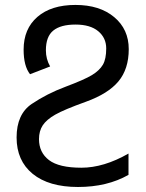

<svg xmlns="http://www.w3.org/2000/svg" viewBox="-20 -744 589 774"><path d="M498 -125V-39.1Q412.1 9.8 294.4 9.8Q176.8 9.8 111.8 -43.2Q46.9 -96.2 46.9 -189.9Q46.9 -283.7 107.9 -325Q168.9 -366.2 244.6 -394.5Q320.3 -422.9 350.8 -441.4Q381.3 -460 394.8 -483.2Q408.2 -506.3 408.2 -548.8Q408.2 -591.3 376 -618.2Q343.8 -645 284.2 -645Q224.6 -645 194.8 -620.8Q165 -596.7 165 -541Q165 -505.9 182.1 -476.1L101.1 -444.8Q75.2 -477.5 75.2 -543.9Q75.2 -627.9 130.9 -676Q186.5 -724.1 284.2 -724.1Q381.8 -724.1 440.4 -675Q499 -626 499 -545.9Q499 -465.8 457.5 -416Q416 -366.2 326.7 -334Q237.3 -301.8 202.4 -281.7Q167.5 -261.7 152.3 -238.8Q137.2 -215.8 137.2 -183.1Q137.2 -129.4 177.5 -98.6Q217.8 -67.9 308.1 -67.9Q398.4 -67.9 498 -125Z"/></svg>

Font: NotoSans
Style: Regular
Weight: 400
Designer: Monotype Design team
Foundry: Monotype Imaging Inc.
Version: Version 1.04